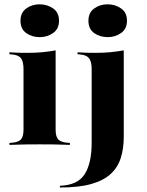

<svg xmlns="http://www.w3.org/2000/svg" viewBox="-20 -655 663 868"><path d="M86.3 -209.7V-341.9Q86.3 -376.6 75 -391.5Q63.7 -406.5 33.9 -408.9L22.6 -409.7V-418.5Q48.4 -416.9 65.3 -416.5Q82.3 -416.1 104.8 -416.1Q141.9 -416.1 171.8 -419Q201.6 -421.8 231.5 -427.4V-418.5V-209.7ZM158.9 -2.4Q121.8 -2.4 93.1 -2Q64.5 -1.6 22.6 0V-8.9L33.9 -9.7Q63.7 -12.1 75 -25Q86.3 -37.9 86.3 -68.5V-209.7H231.5V-68.5Q231.5 -37.9 243.1 -25Q254.8 -12.1 284.7 -9.7L296 -8.9V0Q254.8 -1.6 225.8 -2Q196.8 -2.4 158.9 -2.4ZM159.7 -487.1Q124.2 -487.1 98.4 -505.6Q72.6 -524.2 72.6 -561.3Q72.6 -597.6 98.4 -616.5Q124.2 -635.5 158.9 -635.5Q193.5 -635.5 220.2 -616.9Q246.8 -598.4 246.8 -561.3Q246.8 -525 220.6 -506Q194.4 -487.1 159.7 -487.1ZM394.4 -209.7V-341.9Q394.4 -376.6 382.7 -391.5Q371 -406.5 341.9 -408.9L330.6 -409.7V-418.5Q355.6 -416.9 372.6 -416.5Q389.5 -416.1 412.1 -416.1Q449.2 -416.1 479 -419Q508.9 -421.8 539.5 -427.4V-418.5V-209.7ZM250.8 192.7V184.7Q331.5 182.3 362.9 132.3Q394.4 82.3 394.4 -8.1V-209.7H539.5V-36.3Q539.5 16.9 525.8 59.7Q512.1 102.4 479.8 131.9Q447.6 161.3 391.9 177Q336.3 192.7 250.8 192.7ZM466.9 -487.1Q431.5 -487.1 405.6 -505.6Q379.8 -524.2 379.8 -561.3Q379.8 -597.6 405.6 -616.5Q431.5 -635.5 466.1 -635.5Q500.8 -635.5 527.4 -616.9Q554 -598.4 554 -561.3Q554 -525 527.8 -506Q501.6 -487.1 466.9 -487.1Z"/></svg>

Font: Playfair 144pt SemiExpanded Black
Style: Regular
Weight: 900
Width: 6
Designer: Claus Eggers Sørensen
Foundry: Claus Eggers Sørensen
Version: Version 2.203